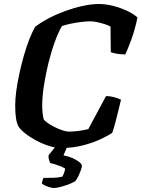

<svg xmlns="http://www.w3.org/2000/svg" viewBox="-20 -740 708 960"><path d="M286.5 0Q256 0 222.2 -11.2Q188.5 -22.5 157.8 -39.2Q127 -56 104.2 -74.5Q81.5 -93 72.5 -107.5Q64.5 -122 60.2 -147.2Q56 -172.5 56 -214Q56 -243.5 61.2 -283.8Q66.5 -324 76.2 -369.2Q86 -414.5 98.5 -459Q111 -503.5 126 -542Q141 -580.5 156.5 -606.5Q185.5 -628.5 224 -648.8Q262.5 -669 306.5 -685Q350.5 -701 394 -710.5Q437.5 -720 475.5 -720Q508.5 -720 545 -710.8Q581.5 -701.5 614.5 -686.2Q647.5 -671 667.5 -652.5Q654.5 -591 636.8 -542.5Q619 -494 606.5 -468Q581 -468 561.5 -471.8Q542 -475.5 534 -479L532.5 -607Q523 -613 504.5 -619Q486 -625 466.2 -629.2Q446.5 -633.5 432.5 -633.5Q411.5 -633.5 385.8 -630.2Q360 -627 335 -621.8Q310 -616.5 290 -610Q271.5 -579 253.8 -530Q236 -481 222 -424Q208 -367 199.5 -311.5Q191 -256 191 -212Q191 -195.5 192.8 -177.8Q194.5 -160 198 -144.5Q203 -136 218.2 -125.2Q233.5 -114.5 253 -104.8Q272.5 -95 291.8 -88.5Q311 -82 323.5 -82Q341 -82 360.5 -84Q380 -86 396.5 -89.2Q413 -92.5 421.5 -94.5L510 -259.5Q531.5 -259.5 553.2 -253.2Q575 -247 585 -241.5Q580 -221 572.8 -191Q565.5 -161 557.5 -130Q549.5 -99 541 -75.5Q520.5 -61.5 482.5 -43.8Q444.5 -26 394 -13Q343.5 0 286.5 0ZM249.5 200Q241.5 200 227.8 196Q214 192 202.8 186.5Q191.5 181 189 176Q192 165.5 193.2 160.5Q194.5 155.5 198 149.5Q228.5 149.5 250.2 148.8Q272 148 292.5 143Q296.5 135 300.5 123.8Q304.5 112.5 306 103Q296 96 271.5 87.2Q247 78.5 231 75Q228.5 69.5 225 59Q221.5 48.5 223 36.5Q235 20.5 253 -1.8Q271 -24 282 -37H329L297.5 37Q321.5 41 342.2 50.2Q363 59.5 376.2 70Q389.5 80.5 389.5 89.5Q389.5 96.5 383.8 112.2Q378 128 370.2 143.8Q362.5 159.5 355.5 166.5Q338.5 176.5 317.2 184Q296 191.5 277.5 195.8Q259 200 249.5 200Z"/></svg>

Font: Texturina Medium
Style: Italic
Weight: 500
Italic angle: -11°
Designer: Guillermo Torres Carreño
Foundry: Omnibus-Type
Version: Version 1.002